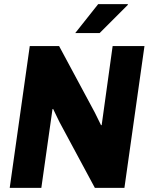

<svg xmlns="http://www.w3.org/2000/svg" viewBox="-20 -909 735 929"><path d="M27 0 124 -686H266L439 -364L469 -303L472 -304L525 -686H679L582 0H439L268 -318L237 -382L234 -381L180 0ZM344 -749 455 -889H598L599 -886L462 -749Z"/></svg>

Font: Chivo Medium
Style: Bold Italic
Weight: 700
Italic angle: -8.05°
Version: Version 2.002